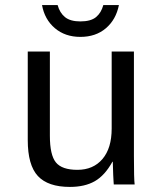

<svg xmlns="http://www.w3.org/2000/svg" viewBox="-20 -733 640 763"><path d="M178.2 -528.3V-193.4Q178.2 -117.2 202.1 -87.6Q226.1 -58.1 287.6 -58.1Q350.6 -58.1 387.2 -101.1Q423.8 -144 423.8 -222.2V-528.3H512.2V-112.8Q512.2 -20.5 515.1 0H432.1Q431.6 -2.4 431.2 -13.2Q430.7 -23.9 429.9 -37.8Q429.2 -51.8 428.2 -90.3H426.8Q396.5 -35.6 356.7 -12.9Q316.9 9.8 257.8 9.8Q170.9 9.8 130.6 -33.4Q90.3 -76.7 90.3 -176.3V-528.3ZM299.3 -586.4Q238.8 -586.4 198 -621.1Q157.2 -655.8 147 -712.9H209Q217.3 -682.1 238.3 -665Q259.3 -647.9 299.3 -647.9Q340.8 -647.9 361.6 -665Q382.3 -682.1 390.6 -712.9H452.6Q440.9 -654.8 400.6 -620.6Q360.4 -586.4 299.3 -586.4Z"/></svg>

Font: Courier New
Style: Regular
Weight: 400
Designer: Steve Matteson
Foundry: Ascender Corporation
Version: Version 2.00.3